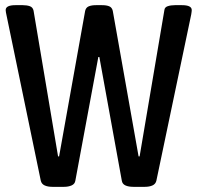

<svg xmlns="http://www.w3.org/2000/svg" viewBox="-20 -722 765 744"><path d="M183 2Q165 2 153 -3.5Q141 -9 138 -22L5 -664Q4 -668 3 -674Q2 -680 2 -683Q2 -702 40 -702H68Q84 -702 95.5 -698Q107 -694 110 -681L205 -116H209L310 -680Q313 -693 324 -697.5Q335 -702 352 -702H375Q393 -702 403.5 -697.5Q414 -693 417 -680L517 -116H521L617 -683Q618 -694 630 -698Q642 -702 658 -702H685Q723 -702 723 -683Q723 -680 722.5 -676.5Q722 -673 721 -666L586 -22Q583 -9 571 -3.5Q559 2 541 2H497Q478 2 466 -3.5Q454 -9 452 -22L365 -501H361L272 -22Q270 -9 257.5 -3.5Q245 2 228 2Z"/></svg>

Font: Asap Condensed Medium
Style: Regular
Weight: 500
Width: 3
Designer: Pablo Cosgaya
Foundry: Omnibus-Type
Version: Version 3.001; ttfautohint (v1.8.4.7-5d5b)